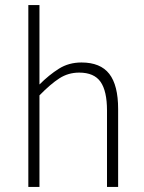

<svg xmlns="http://www.w3.org/2000/svg" viewBox="-20 -739 568 759"><path d="M92 0V-719H136V-405Q174 -443 213 -467.5Q252 -492 302 -492Q377 -492 412 -447Q447 -402 447 -308V0H403V-302Q403 -379 377.5 -415.5Q352 -452 293 -452Q250 -452 215 -429.5Q180 -407 136 -362V0Z"/></svg>

Font: Giro Light
Style: Regular
Weight: 300
Designer: Paul D. Hunt
Foundry: Adobe Systems Incorporated
Version: Version 1.000;PS 1.0;hotconv 1.0.88;makeotf.lib2.5.647800